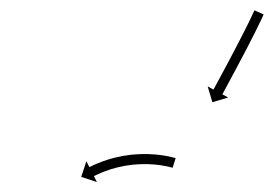

<svg xmlns="http://www.w3.org/2000/svg" viewBox="-20 -564 543 381"><path d="M321.1 -231.5C321.6 -231.3 322 -231.2 322.5 -231L328.5 -250.1C328 -250.3 327.4 -250.4 326.9 -250.6C326.9 -250.6 326.9 -250.6 326.8 -250.6C326.8 -250.6 326.8 -250.6 326.8 -250.6C325 -251.1 323.3 -251.6 321.5 -252.1C321.5 -252.1 321.5 -252.1 321.4 -252.1C321.4 -252.1 321.4 -252.1 321.4 -252.1C318.6 -252.8 315.8 -253.4 313 -254C313 -254 313 -254 313 -254C312.9 -254 312.9 -254 312.9 -254C309.3 -254.7 305.6 -255.3 301.9 -255.9C301.9 -255.9 301.9 -255.9 301.9 -255.9C301.8 -255.9 301.8 -255.9 301.8 -255.9C297.4 -256.5 293.1 -257 288.7 -257.4C288.7 -257.4 288.7 -257.4 288.6 -257.4C288.6 -257.4 288.5 -257.4 288.5 -257.4C283.6 -257.8 278.7 -258.1 273.9 -258.3C273.9 -258.3 273.8 -258.3 273.7 -258.3C273.7 -258.3 273.6 -258.3 273.6 -258.3C268.4 -258.4 263.2 -258.4 257.9 -258.2C257.9 -258.2 257.9 -258.2 257.8 -258.2C257.8 -258.2 257.7 -258.2 257.7 -258.2C252.3 -258 246.9 -257.6 241.5 -257.1C241.5 -257.1 241.5 -257.1 241.4 -257.1C241.4 -257.1 241.3 -257.1 241.3 -257.1C235.9 -256.4 230.6 -255.7 225.3 -254.8C225.3 -254.8 225.2 -254.8 225.1 -254.8C225.1 -254.8 225 -254.8 225 -254.8C219.9 -253.9 214.8 -252.8 209.7 -251.6C209.7 -251.6 209.6 -251.6 209.6 -251.6C209.5 -251.6 209.5 -251.6 209.5 -251.6C204.7 -250.4 200 -249.1 195.3 -247.7C195.3 -247.7 195.3 -247.7 195.2 -247.7C195.2 -247.6 195.1 -247.6 195.1 -247.6C190.9 -246.3 186.8 -244.9 182.7 -243.4C182.7 -243.4 182.6 -243.4 182.6 -243.4C182.5 -243.3 182.5 -243.3 182.5 -243.3C179 -242 175.6 -240.6 172.2 -239.2C172.2 -239.2 172.1 -239.2 172.1 -239.2C172.1 -239.2 172 -239.2 172 -239.2C169.4 -238 166.8 -236.9 164.2 -235.7C164.2 -235.7 164.2 -235.7 164.2 -235.6C164.1 -235.6 164.1 -235.6 164.1 -235.6C162.5 -234.8 160.8 -234 159.2 -233.2C159.2 -233.2 159.1 -233.2 159.1 -233.2C159.1 -233.2 159.1 -233.2 159.1 -233.2C158.5 -232.9 158 -232.6 157.4 -232.3L151.4 -244.1L141.2 -213L172.3 -202.7L166.4 -214.5C167 -214.8 167.5 -215 168.1 -215.3C168.1 -215.3 168.1 -215.3 168 -215.3C168 -215.3 168 -215.3 168 -215.3C169.6 -216.1 171.1 -216.8 172.7 -217.6C172.7 -217.6 172.7 -217.5 172.7 -217.5C172.6 -217.5 172.6 -217.5 172.6 -217.5C175.1 -218.6 177.5 -219.7 180 -220.8C180 -220.8 180 -220.8 179.9 -220.8C179.9 -220.8 179.9 -220.8 179.9 -220.8C183.1 -222.1 186.4 -223.4 189.6 -224.6C189.6 -224.6 189.6 -224.6 189.5 -224.6C189.5 -224.6 189.5 -224.6 189.5 -224.6C193.3 -226 197.3 -227.3 201.2 -228.6C201.2 -228.6 201.2 -228.6 201.1 -228.5C201.1 -228.5 201 -228.5 201 -228.5C205.4 -229.8 209.9 -231.1 214.4 -232.2C214.4 -232.2 214.3 -232.2 214.3 -232.2C214.2 -232.2 214.2 -232.1 214.2 -232.1C219 -233.2 223.8 -234.2 228.7 -235.1C228.7 -235.1 228.6 -235.1 228.5 -235.1C228.5 -235.1 228.4 -235.1 228.4 -235.1C233.5 -235.9 238.5 -236.6 243.6 -237.2C243.6 -237.2 243.5 -237.2 243.5 -237.2C243.4 -237.2 243.4 -237.2 243.4 -237.2C248.5 -237.6 253.6 -238 258.7 -238.2C258.7 -238.2 258.6 -238.2 258.6 -238.2C258.5 -238.2 258.4 -238.2 258.4 -238.2C263.4 -238.4 268.3 -238.4 273.3 -238.3C273.3 -238.3 273.2 -238.3 273.2 -238.3C273.1 -238.3 273.1 -238.3 273.1 -238.3C277.7 -238.1 282.3 -237.9 286.9 -237.5C286.9 -237.5 286.9 -237.5 286.8 -237.5C286.8 -237.5 286.7 -237.5 286.7 -237.5C290.9 -237.1 295 -236.6 299.1 -236.1C299.1 -236.1 299 -236.1 299 -236.1C298.9 -236.1 298.9 -236.1 298.9 -236.1C302.3 -235.6 305.7 -235 309.1 -234.3C309.1 -234.3 309.1 -234.3 309.1 -234.4C309 -234.4 309 -234.4 309 -234.4C311.5 -233.8 314.1 -233.3 316.7 -232.7C316.7 -232.7 316.6 -232.7 316.6 -232.7C316.6 -232.7 316.5 -232.7 316.5 -232.7C318.1 -232.3 319.7 -231.9 321.2 -231.4C321.2 -231.4 321.2 -231.4 321.2 -231.4C321.1 -231.5 321.1 -231.5 321.1 -231.5ZM502.3 -533.5C502.6 -534.1 502.9 -534.7 503.1 -535.4L484.9 -543.6C484.6 -543 484.4 -542.4 484.1 -541.8L484.1 -541.8L484.1 -541.8C483.3 -540.1 482.5 -538.4 481.7 -536.7L481.7 -536.7L481.7 -536.7C480.5 -534 479.3 -531.4 478 -528.7L478 -528.8L478 -528.8C476.4 -525.4 474.7 -522 473.1 -518.6L473.1 -518.6L473.1 -518.6C471.1 -514.6 469.1 -510.6 467.1 -506.5L467.1 -506.6L467.1 -506.6C464.9 -502.1 462.6 -497.7 460.3 -493.2L460.3 -493.2L460.3 -493.2C457.9 -488.5 455.5 -483.7 453 -479L453 -479L453 -479C450.5 -474.1 447.9 -469.2 445.4 -464.4L445.4 -464.4L445.4 -464.4C442.8 -459.5 440.2 -454.6 437.7 -449.8L437.7 -449.8L437.7 -449.8C435.2 -445 432.7 -440.3 430.2 -435.6C427.8 -431.2 425.5 -426.8 423.1 -422.4C421 -418.5 418.9 -414.6 416.8 -410.6C415 -407.3 413.2 -404 411.4 -400.7C410 -398.1 408.6 -395.6 407.3 -393C406.4 -391.3 405.5 -389.7 404.6 -388.1C404.3 -387.5 404 -386.9 403.6 -386.3L392.1 -392.6L401.4 -361.2L432.8 -370.5L421.2 -376.8C421.5 -377.4 421.9 -378 422.2 -378.5C423.1 -380.2 424 -381.8 424.9 -383.5C426.2 -386 427.6 -388.6 429 -391.2C430.8 -394.5 432.6 -397.8 434.4 -401.2C436.5 -405.1 438.6 -409.1 440.7 -413C443.1 -417.4 445.5 -421.8 447.8 -426.2C450.3 -430.9 452.8 -435.7 455.3 -440.4L455.3 -440.4L455.3 -440.4C457.9 -445.3 460.5 -450.2 463.1 -455.1L463.1 -455.1L463.1 -455.1C465.6 -460 468.2 -464.9 470.8 -469.8L470.8 -469.8L470.8 -469.8C473.2 -474.6 475.7 -479.3 478.1 -484.1L478.1 -484.1L478.1 -484.1C480.4 -488.6 482.7 -493.1 485 -497.6L485 -497.6L485 -497.6C487 -501.6 489 -505.7 491 -509.7L491 -509.8L491 -509.8C492.7 -513.2 494.4 -516.7 496 -520.1L496 -520.1L496.1 -520.1C497.3 -522.8 498.6 -525.5 499.9 -528.2L499.9 -528.2L499.9 -528.2C500.7 -530 501.5 -531.7 502.3 -533.5L502.3 -533.5Z"/></svg>

Font: FRB American Cursive Just Arrows Medium
Style: Italic
Weight: 500
Italic angle: -25°
Version: Version 2.0;Modular Font Editor K font №1